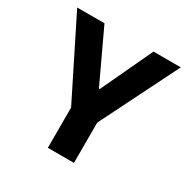

<svg xmlns="http://www.w3.org/2000/svg" viewBox="-159 -844 970 987"><g transform="rotate(30 326.5 -350.0)"><path d="M252 0V-239L22 -700H184L327 -395H332L475 -700H637L407 -239V0Z"/></g></svg>

Font: Be Vietnam ExtraBold
Style: Regular
Weight: 800
Designer: Gabriel Lam
Foundry: TypeRant
Version: Version 4.000